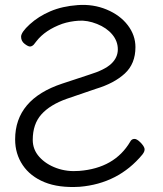

<svg xmlns="http://www.w3.org/2000/svg" viewBox="-20 -733 657 774"><path d="M301 20Q217 25 159.5 1.5Q102 -22 71.5 -67.5Q41 -113 41 -171Q41 -333 231 -396L340 -432Q402 -451 428.5 -476Q455 -501 455 -534Q455 -567 432.5 -594Q410 -621 371 -636.5Q332 -652 296.5 -649.5Q261 -647 231 -637Q162 -612 127 -567L116 -553Q109 -546 101.5 -545.5Q94 -545 79.5 -556Q65 -567 65 -585Q65 -603 100 -635Q135 -667 183 -687.5Q231 -708 293.5 -712.5Q356 -717 410 -694.5Q464 -672 495 -631.5Q526 -591 526 -543Q526 -476 483 -436.5Q440 -397 367 -375L250 -335Q182 -311 147 -272Q112 -233 112 -169Q112 -130 138.5 -100.5Q165 -71 207.5 -55.5Q250 -40 299 -44Q442 -55 505 -162Q510 -172 520.5 -173Q531 -174 545.5 -159.5Q560 -145 562.5 -134.5Q565 -124 554 -110Q457 7 301 20Z"/></svg>

Font: LXGW Bright TC
Style: Regular
Weight: 400
Designer: Christian Thalmann (Catharsis Fonts)
Foundry: LXGW / Christian Thalmann (Catharsis Fonts) / Fontworks Inc.
Version: Version 5.501